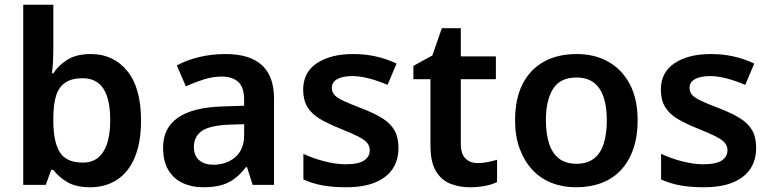

<svg xmlns="http://www.w3.org/2000/svg" viewBox="-20 -780 3253 810"><path d="M205 -580Q205 -548 203.5 -519.5Q202 -491 199 -471H205Q227 -505 265 -528.5Q303 -552 364 -552Q458 -552 516.5 -481Q575 -410 575 -272Q575 -179 548.5 -116Q522 -53 473.5 -21.5Q425 10 361 10Q300 10 263.5 -12Q227 -34 205 -63H196L173 0H78V-760H205ZM328 -450Q283 -450 255.5 -431.5Q228 -413 216.5 -376Q205 -339 205 -281V-269Q205 -183 232 -138.5Q259 -94 330 -94Q387 -94 416 -140Q445 -186 445 -273Q445 -361 416.5 -405.5Q388 -450 328 -450Z M932 -552Q1033 -552 1084.5 -505.5Q1136 -459 1136 -364V0H1046L1022 -75H1018Q995 -46 970.5 -27Q946 -8 914 1Q882 10 837 10Q789 10 750.5 -8Q712 -26 690 -63Q668 -100 668 -157Q668 -240 730.5 -283.5Q793 -327 919 -331L1010 -334V-357Q1010 -412 985 -434.5Q960 -457 916 -457Q877 -457 838.5 -444.5Q800 -432 764 -416L726 -504Q766 -526 819 -539Q872 -552 932 -552ZM944 -254Q862 -250 830 -226.5Q798 -203 798 -160Q798 -122 821 -103.5Q844 -85 880 -85Q935 -85 972.5 -117Q1010 -149 1010 -210V-256Z M1661 -156Q1661 -104 1636 -67Q1611 -30 1562 -10Q1513 10 1440 10Q1383 10 1340 2Q1297 -6 1260 -23V-131Q1300 -112 1348.5 -99.5Q1397 -87 1438 -87Q1492 -87 1516 -103Q1540 -119 1540 -146Q1540 -163 1529.5 -176.5Q1519 -190 1491.5 -204Q1464 -218 1414 -238Q1364 -258 1329.5 -278.5Q1295 -299 1277 -328.5Q1259 -358 1259 -402Q1259 -475 1317 -513.5Q1375 -552 1470 -552Q1521 -552 1565.5 -542Q1610 -532 1653 -512L1615 -422Q1578 -438 1539 -448.5Q1500 -459 1467 -459Q1425 -459 1402.5 -446Q1380 -433 1380 -410Q1380 -392 1391 -379.5Q1402 -367 1430 -354Q1458 -341 1508 -322Q1557 -303 1591.5 -282Q1626 -261 1643.5 -231.5Q1661 -202 1661 -156Z M1996 -92Q2018 -92 2039 -96.5Q2060 -101 2077 -106V-12Q2057 -2 2027.5 4Q1998 10 1963 10Q1916 10 1878.5 -5.5Q1841 -21 1818.5 -59Q1796 -97 1796 -166V-446H1724V-502L1804 -546L1844 -661H1924V-542H2072V-446H1924V-172Q1924 -131 1943.5 -111.5Q1963 -92 1996 -92Z M2670 -272Q2670 -205 2652 -152.5Q2634 -100 2600.5 -63.5Q2567 -27 2518.5 -8.5Q2470 10 2410 10Q2354 10 2307 -8.5Q2260 -27 2226 -63.5Q2192 -100 2172.5 -152.5Q2153 -205 2153 -272Q2153 -363 2184.5 -425Q2216 -487 2274 -519.5Q2332 -552 2413 -552Q2489 -552 2546.5 -519.5Q2604 -487 2637 -425Q2670 -363 2670 -272ZM2283 -272Q2283 -216 2296.5 -174.5Q2310 -133 2338.5 -111Q2367 -89 2412 -89Q2457 -89 2485.5 -111Q2514 -133 2527 -174.5Q2540 -216 2540 -272Q2540 -330 2526.5 -370Q2513 -410 2485 -431.5Q2457 -453 2411 -453Q2344 -453 2313.5 -405.5Q2283 -358 2283 -272Z M3170 -156Q3170 -104 3145 -67Q3120 -30 3071 -10Q3022 10 2949 10Q2892 10 2849 2Q2806 -6 2769 -23V-131Q2809 -112 2857.5 -99.5Q2906 -87 2947 -87Q3001 -87 3025 -103Q3049 -119 3049 -146Q3049 -163 3038.5 -176.5Q3028 -190 3000.5 -204Q2973 -218 2923 -238Q2873 -258 2838.5 -278.5Q2804 -299 2786 -328.5Q2768 -358 2768 -402Q2768 -475 2826 -513.5Q2884 -552 2979 -552Q3030 -552 3074.5 -542Q3119 -532 3162 -512L3124 -422Q3087 -438 3048 -448.5Q3009 -459 2976 -459Q2934 -459 2911.5 -446Q2889 -433 2889 -410Q2889 -392 2900 -379.5Q2911 -367 2939 -354Q2967 -341 3017 -322Q3066 -303 3100.5 -282Q3135 -261 3152.5 -231.5Q3170 -202 3170 -156Z"/></svg>

Font: Noto Sans Khmer SemiBold
Style: Regular
Weight: 600
Version: Version 2.003